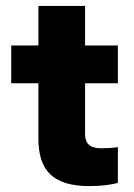

<svg xmlns="http://www.w3.org/2000/svg" viewBox="-20 -624 453 650"><path d="M283 6C319 6 356 2 379 -5V-126C364 -123 337 -122 321 -122C284 -122 268 -139 268 -170V-342H379V-470H268V-604H110V-470H18V-342H110V-155C110 -47 159 6 283 6Z"/></svg>

Font: Celebes ExtraBold
Style: Regular
Weight: 800
Designer: Anugrah Pasau
Foundry: Lafontype
Version: Version 1.000